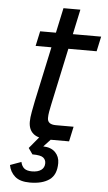

<svg xmlns="http://www.w3.org/2000/svg" viewBox="-59 -692 533 950"><g transform="rotate(5 207.5 -217.0)"><path d="M208 0Q149 0 124.5 -20.5Q100 -41 100 -80Q100 -100 105.5 -129.5Q111 -159 116 -184L217 -654H301L198 -173Q194 -155 191 -137.5Q188 -120 188 -106Q188 -90 198.5 -82Q209 -74 230 -74H318L302 0ZM96 -456 112 -530H415L399 -456ZM126 220Q77 220 52 198Q27 176 21 142L76 122Q81 144 94 154Q107 164 132 164Q161 164 177.5 152Q194 140 194 118Q194 101 181 90.5Q168 80 127 80L106 50L156 -10H220L177 36Q216 37 237 58.5Q258 80 258 112Q258 170 223 195Q188 220 126 220Z"/></g></svg>

Font: Geist
Style: Italic
Weight: 400
Italic angle: -12°
Designer: Basement.studio, Andrés Briganti, Mateo Zaragoza
Foundry: Basement.studio, Vercel, Andrés Briganti, Guido Ferreyra, Mateo Zaragoza
Version: Version 1.500